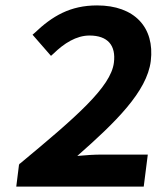

<svg xmlns="http://www.w3.org/2000/svg" viewBox="-20 -673 593 708"><path d="M525 -103H355C328 -103 297 -101 265 -98C406 -222 522 -335 536 -448C551 -572 476 -653 338 -653C239 -653 173 -614 107 -551L100 -545L168 -467L177 -475C216 -513 261 -542 310 -542C378 -542 408 -505 400 -442C389 -352 260 -241 54 -70L52 -69L50 -65L40 15H510Z"/></svg>

Font: Falling Sky
Style: SeBdObl
Weight: 600
Designer: Paul D. Hunt
Foundry: Adobe Systems Incorporated
Version: Version 1.02